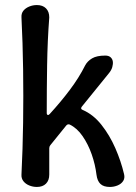

<svg xmlns="http://www.w3.org/2000/svg" viewBox="-20 -730 540 760"><path d="M126 10Q110 10 95.5 4Q81 -2 72.5 -13Q64 -24 65 -39Q70 -140 71.5 -245Q73 -350 71.5 -455.5Q70 -561 65 -661Q64 -677 72.5 -687.5Q81 -698 95.5 -704Q110 -710 126 -710Q149 -710 162 -697Q175 -684 175 -661Q168 -569 166.5 -472.5Q165 -376 165 -283Q165 -276 169 -275Q173 -274 177 -279Q221 -327 257 -375Q293 -423 317 -471Q326 -488 344.5 -499Q363 -510 397 -510Q410 -510 417.5 -503.5Q425 -497 426.5 -487Q428 -477 424.5 -464.5Q421 -452 411 -440L304 -308Q297 -299 307 -295Q349 -277 381.5 -236Q414 -195 436.5 -143.5Q459 -92 471 -41Q475 -25 467.5 -13.5Q460 -2 445.5 4Q431 10 415 10Q390 10 377.5 -2Q365 -14 362 -38Q357 -79 343 -119Q329 -159 307 -191Q285 -223 256 -237Q248 -240 242 -233L179 -155Q175 -150 175 -143V-39Q175 -16 162 -3Q149 10 126 10Z"/></svg>

Font: Winky Sans
Style: Regular
Weight: 400
Designer: Simon Atzbach
Foundry: typofactur
Version: Version 1.205